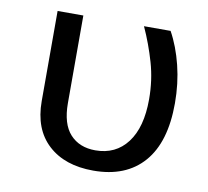

<svg xmlns="http://www.w3.org/2000/svg" viewBox="-64 -570 717 661"><g transform="rotate(10 294.5 -240.0)"><path d="M176 -500V-194Q176 -121 208.5 -85.5Q241 -50 297 -50Q368 -50 408.5 -103.5Q449 -157 449 -255Q449 -322 431.5 -382.5Q414 -443 388 -500H481Q508 -451 523.5 -388.5Q539 -326 539 -257Q539 -121 477.5 -50.5Q416 20 302 20Q202 20 144 -33.5Q86 -87 86 -185V-500Z"/></g></svg>

Font: Moderustic
Style: Regular
Weight: 400
Designer: Tural Alisoy
Foundry: TAFT Foundry
Version: Version 2.120